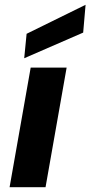

<svg xmlns="http://www.w3.org/2000/svg" viewBox="-20 -781 377 801"><path d="M20 0 108 -499H258L170 0ZM81 -538 91 -640 337 -761 327 -645Z"/></svg>

Font: DM Sans 20pt Black
Style: Italic
Weight: 900
Italic angle: -10°
Version: Version 4.004;gftools[0.9.30]